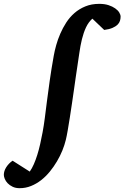

<svg xmlns="http://www.w3.org/2000/svg" viewBox="-150 -757 652 1006"><path d="M481.9 -669.9Q481.9 -658.7 478.5 -647.7Q475.1 -636.7 465.6 -627.4Q456.1 -618.2 439.2 -610.8Q422.4 -603.5 396 -600.1L334 -659.2Q313.5 -641.1 300.5 -613.3Q287.6 -585.4 279.3 -551.5Q271 -517.6 265.6 -478.8Q260.3 -439.9 253.9 -399.9Q251.5 -385.7 247.6 -357.7Q243.7 -329.6 238.5 -293.7Q233.4 -257.8 227.5 -217.8Q221.7 -177.7 215.8 -140.6Q210 -103.5 204.6 -72.5Q199.2 -41.5 194.8 -23.9Q188.5 2.4 176.8 31.5Q165 60.5 148.4 88.6Q131.8 116.7 111.1 142.1Q90.3 167.5 65.7 186.8Q41 206.1 12.7 217.5Q-15.6 229 -46.9 229Q-68.4 229 -84 221.4Q-99.6 213.9 -109.9 203.1Q-120.1 192.4 -125 180.2Q-129.9 168 -129.9 159.2Q-129.9 139.2 -117.2 119.1Q-104.5 99.1 -84 85L5.9 142.1Q17.6 125.5 27.3 103.3Q37.1 81.1 45.4 54.4Q53.7 27.8 60.5 -2.2Q67.4 -32.2 73.2 -64Q79.6 -98.1 84.7 -137.9Q89.8 -177.7 95.9 -226.1Q102.1 -274.4 110.4 -333.5Q118.7 -392.6 131.8 -465.8Q136.2 -490.7 144.5 -520.5Q152.8 -550.3 165.8 -580.3Q178.7 -610.4 197 -638.7Q215.3 -667 240.2 -688.7Q265.1 -710.4 297.4 -723.6Q329.6 -736.8 370.1 -736.8Q397.9 -736.8 418.7 -730Q439.5 -723.1 453.6 -713.1Q467.8 -703.1 474.9 -691.4Q481.9 -679.7 481.9 -669.9Z"/></svg>

Font: Charis SIL Eur
Style: Bold Italic
Weight: 700
Italic angle: -11°
Foundry: SIL International
Version: Version 5.000